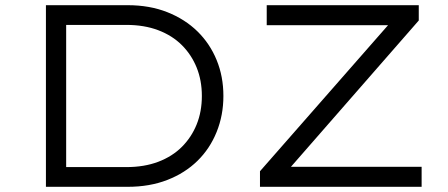

<svg xmlns="http://www.w3.org/2000/svg" viewBox="-20 -720 1728 740"><path d="M157 0V-700H472Q557 -700 625 -673Q693 -646 741 -599Q789 -552 815 -488.5Q841 -425 841 -350Q841 -276 815 -211.5Q789 -147 741 -100Q693 -53 625 -26.5Q557 0 472 0ZM235 -62 226 -76H467Q536 -76 590 -96.5Q644 -117 681 -154Q718 -191 738 -240.5Q758 -290 758 -350Q758 -410 738 -459.5Q718 -509 681 -546Q644 -583 590 -603.5Q536 -624 467 -624H223L235 -636ZM982 0V-60L1495 -645L1516 -623H1008V-700H1594V-641L1082 -55L1060 -77H1605V0Z"/></svg>

Font: Lexend Mega Light
Style: Regular
Weight: 300
Version: Version 1.007